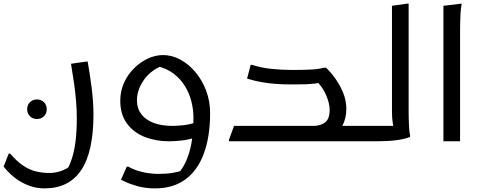

<svg xmlns="http://www.w3.org/2000/svg" viewBox="-56 -780 2656 1060"><path d="M0 68Q37 111 72 134.5Q107 158 143 166.5Q179 175 218 175Q246 175 278 165Q310 155 344 128L308 168Q329 134 342 92Q355 50 361.5 -3.5Q368 -57 368 -124Q368 -175 364 -222Q360 -269 353 -319Q346 -369 336 -428L420 -440H428Q440 -373 450 -295Q460 -217 460 -148Q460 -45 443 32Q426 109 392 159.5Q358 210 307.5 235Q257 260 190 260Q153 260 120 250Q87 240 58 223Q29 206 5.5 184.5Q-18 163 -36 140L-8 68ZM148 -123Q125 -123 109.5 -138Q94 -153 94 -177Q94 -201 109.5 -216Q125 -231 148 -231Q171 -231 186.5 -216Q202 -201 202 -177Q202 -153 186.5 -138Q171 -123 148 -123Z M800 260Q746 260 703.5 248Q661 236 636.5 224Q612 212 612 212L644 140H652Q690 161 733.5 170.5Q777 180 816 180Q865 180 897 174.5Q929 169 960 158L924 184Q959 143 978 93.5Q997 44 1004.5 -12.5Q1012 -69 1012 -132Q1012 -174 1001 -218.5Q990 -263 966 -303Q942 -343 903 -373Q864 -403 807 -416L865 -428Q779 -397 739.5 -340.5Q700 -284 700 -226Q700 -182 723.5 -150.5Q747 -119 791 -102Q835 -85 896 -85Q922 -85 958 -89Q994 -93 1027 -105L1019 -20Q983 -8 944 -4Q905 0 876 0Q804 0 743 -24Q682 -48 645 -98Q608 -148 608 -224Q608 -277 628.5 -322.5Q649 -368 683.5 -402.5Q718 -437 760 -456.5Q802 -476 844 -476Q894 -476 940.5 -450.5Q987 -425 1024 -380.5Q1061 -336 1082.5 -278.5Q1104 -221 1104 -156Q1104 -26 1069.5 67.5Q1035 161 967.5 210.5Q900 260 800 260Z M1574 0V-85H1980V-20L1960 0ZM1208 -8 1236 -85H1675Q1713 -85 1738.5 -104Q1764 -123 1764 -173Q1764 -211 1743 -258Q1722 -305 1682 -342L1731 -327Q1701 -321 1680.5 -318.5Q1660 -316 1638 -315Q1616 -314 1580 -314H1544Q1504 -314 1464 -317Q1424 -320 1385.5 -327Q1347 -334 1308 -346L1328 -422H1336Q1383 -406 1440 -400Q1497 -394 1548 -394H1580Q1619 -394 1660.5 -396Q1702 -398 1732 -406H1744Q1769 -383 1794.5 -347.5Q1820 -312 1838 -269Q1856 -226 1856 -179Q1856 -127 1834.5 -86Q1813 -45 1769 -22L1725 -7Q1709 -3 1691.5 -1.5Q1674 0 1654 0H1208Z M1960 0V-65L1980 -85H2154L2120 -64Q2116 -78 2112 -103.5Q2108 -129 2108 -160V-748L2192 -760H2200V-172Q2200 -152 2200.5 -126Q2201 -100 2202.5 -75Q2204 -50 2208 -32V-24Q2178 -12 2132.5 -6Q2087 0 2024 0Z M2392 -748 2492 -760V-752Q2488 -734 2486.5 -707Q2485 -680 2484.5 -652Q2484 -624 2484 -604V0H2392Z"/></svg>

Font: Kufam
Style: Regular
Weight: 400
Designer: Wael Morcos, Artur Schmal
Foundry: Original Type
Version: Version 1.301; ttfautohint (v1.8.3)